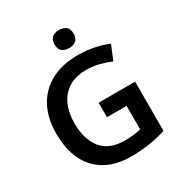

<svg xmlns="http://www.w3.org/2000/svg" viewBox="-212 -1072 1156 1230"><g transform="rotate(-30 366.5 -457.0)"><path d="M391 -393H661V-29Q604 -11 540 -0.5Q476 10 400 10Q238 10 147.5 -85.5Q57 -181 57 -358Q57 -469 100.5 -551.5Q144 -634 227 -679Q310 -724 429 -724Q492 -724 548 -712Q604 -700 649 -681L605 -575Q566 -592 521 -603.5Q476 -615 426 -615Q349 -615 296.5 -582.5Q244 -550 217.5 -491.5Q191 -433 191 -356Q191 -238 246 -168.5Q301 -99 419 -99Q455 -99 485 -103Q515 -107 536 -112V-286H391ZM404 -924Q432 -924 453 -909Q474 -894 474 -857Q474 -820 453 -805Q432 -790 404 -790Q374 -790 353.5 -805Q333 -820 333 -857Q333 -894 353.5 -909Q374 -924 404 -924Z"/></g></svg>

Font: Noto Sans Canadian Aboriginal SemiBold
Style: Regular
Weight: 600
Designer: Monotype Design Team, Typotheque's Kevin King
Foundry: Monotype Imaging Inc.
Version: Version 2.004; ttfautohint (v1.8.4.7-5d5b)